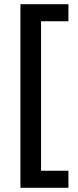

<svg xmlns="http://www.w3.org/2000/svg" viewBox="-20 -734 370 912"><path d="M305 158H77V-714H305V-633H175V77H305Z"/></svg>

Font: Noto Sans Vithkuqi Medium
Style: Regular
Weight: 500
Version: Version 1.001